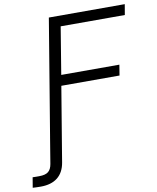

<svg xmlns="http://www.w3.org/2000/svg" viewBox="-194 -804 890 1085"><g transform="rotate(-10 251.0 -261.5)"><path d="M-95.2 204.1 -85.4 145.5Q-77.1 146 -65.4 146Q-53.7 146 -47.4 146Q-11.7 146 4.9 132.3Q21.5 118.7 26.4 88.9L51.3 -62.5H118.7L93.3 91.3Q84 147.9 47.9 176.8Q11.7 205.6 -48.8 205.6Q-62 205.6 -74.2 205.1Q-86.4 204.6 -95.2 204.1ZM41 0 161.6 -727.5H597.2L586.9 -667H218.8L174.3 -396H507.8L498 -335.4H164.1L108.4 0Z"/></g></svg>

Font: Inter 24pt Light
Style: Italic
Weight: 300
Italic angle: -9.3988°
Designer: Rasmus Andersson
Foundry: rsms
Version: Version 4.001;git-66647c0bb